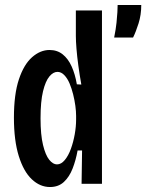

<svg xmlns="http://www.w3.org/2000/svg" viewBox="-20 -739 588 772"><path d="M181 13Q141 13 108 -18Q75 -49 55.5 -111.5Q36 -174 36 -266Q36 -360 56 -420Q76 -480 109 -509Q142 -538 179 -538Q210 -538 232 -520.5Q254 -503 268 -472Q282 -441 289 -400L307 -399Q300 -438 295 -475Q290 -512 287.5 -543Q285 -574 285 -594V-697H390V-268V0H308L310 -134H292Q285 -95 272 -61.5Q259 -28 237 -7.5Q215 13 181 13ZM209 -78Q226 -78 240.5 -95.5Q255 -113 265 -140.5Q275 -168 280.5 -199Q286 -230 286 -258V-273Q286 -291 283 -313.5Q280 -336 274 -360Q268 -384 259.5 -404Q251 -424 238.5 -437Q226 -450 211 -450Q194 -450 178.5 -431.5Q163 -413 153 -372Q143 -331 143 -263Q143 -197 153 -156Q163 -115 178 -96.5Q193 -78 209 -78ZM439 -588Q446 -623 448.5 -648Q451 -673 452 -690Q453 -707 453 -719H548Q548 -679 537 -644.5Q526 -610 515 -588Z"/></svg>

Font: Bricolage Grotesque 24pt Condensed Medium
Style: Regular
Weight: 500
Width: 3
Designer: Mathieu Triay
Foundry: Atelier Triay
Version: Version 1.001;gftools[0.9.33.dev8+g029e19f]